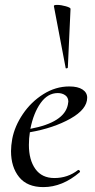

<svg xmlns="http://www.w3.org/2000/svg" viewBox="-20 -752 387 784"><path d="M300 -58Q303 -58 305.5 -55Q308 -52 306 -49Q235 12 157 12Q91 12 58 -29Q25 -70 25 -135Q25 -157 30 -185Q40 -237 73.5 -286.5Q107 -336 157 -367.5Q207 -399 263 -399Q298 -399 317 -386.5Q336 -374 336 -353Q336 -306 267.5 -267.5Q199 -229 102 -212Q98 -188 98 -160Q98 -99 124.5 -62Q151 -25 202 -25Q257 -25 299 -58ZM104 -226Q242 -252 257 -324Q259 -334 259 -337Q259 -354 246.5 -363Q234 -372 216 -372Q175 -372 146 -331.5Q117 -291 104 -226ZM213 -732Q229 -732 248.5 -726.5Q268 -721 268 -716L257 -476Q257 -474 252.5 -473Q248 -472 248 -475L200 -727Q199 -732 213 -732Z"/></svg>

Font: CormorantInfant-MediumItalic
Style: Italic
Weight: 500
Italic angle: -10°
Designer: Christian Thalmann (Catharsis Fonts)
Foundry: Catharsis Fonts
Version: Version 3.303